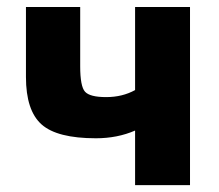

<svg xmlns="http://www.w3.org/2000/svg" viewBox="-20 -540 640 560"><path d="M55.7 -315.4V-519.5H213.9V-346.7Q213.9 -288.1 228 -272.5Q242.2 -256.8 289.6 -256.8Q336.9 -256.8 374 -277.3V-519.5H534.2V0H374V-159.2Q322.3 -136.7 259.8 -136.7Q146.5 -136.7 101.1 -177.2Q55.7 -217.8 55.7 -315.4Z"/></svg>

Font: GenEi M Gothic v2 Heavy
Style: Regular
Weight: 800
Version: Version 2.0